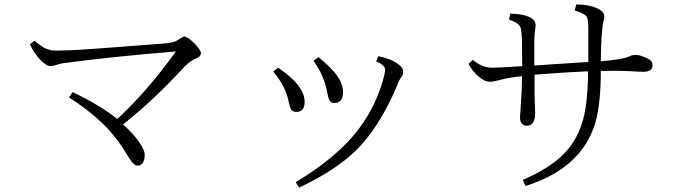

<svg xmlns="http://www.w3.org/2000/svg" viewBox="-20 -808 3040 861"><path d="M531.7 -250Q580.6 -207 607.9 -165Q628.9 -132.8 628.9 -115.2Q628.9 -65.4 595.7 -65.4Q578.1 -65.4 548.8 -115.2Q501 -196.3 437 -257.3Q379.4 -313 289.6 -371.1L305.7 -395Q429.2 -335.9 505.9 -274.4Q639.6 -397.5 768.6 -577.1Q507.8 -556.6 268.6 -525.4Q250.5 -523.4 236.8 -518.1Q215.8 -511.2 209 -511.2Q187.5 -511.2 159.2 -541Q134.3 -567.9 113.8 -609.4L134.8 -625Q168.5 -596.7 188.5 -588.9Q207 -581.1 234.9 -581.1Q304.2 -581.1 469.7 -594.2Q634.3 -606.9 718.8 -613.3Q762.2 -615.7 784.7 -633.3Q800.8 -644 806.6 -644Q820.8 -644 851.1 -614.3Q880.9 -584 880.9 -569.8Q880.9 -554.2 858.9 -545.9Q832 -535.6 800.8 -502Q668.5 -358.4 531.7 -250Z M1205.1 -487.3 1227.1 -504.4Q1346.2 -424.3 1346.2 -351.1Q1346.2 -306.2 1309.1 -306.2Q1293 -306.2 1285.6 -317.4Q1279.8 -326.7 1273.9 -354Q1261.2 -420.9 1205.1 -487.3ZM1386.2 -535.2 1408.2 -551.8Q1471.2 -500.5 1495.6 -462.9Q1518.1 -428.7 1518.1 -394Q1518.1 -346.2 1478 -346.2Q1463.9 -346.2 1457.5 -357.9Q1451.7 -368.7 1446.3 -397.9Q1433.6 -468.3 1386.2 -535.2ZM1321.3 33.2 1306.2 8.8Q1474.1 -92.3 1566.4 -201.7Q1656.7 -308.6 1696.8 -445.8Q1707 -480.5 1707 -496.1Q1707 -514.6 1667 -533.2L1676.3 -556.2Q1729 -545.4 1759.8 -524.9Q1788.1 -506.3 1788.1 -485.8Q1788.1 -472.7 1780.3 -462.9Q1769 -448.2 1760.3 -422.9Q1679.7 -234.4 1575.7 -132.8Q1483.4 -43 1321.3 33.2Z M2618.2 -530.3V-673.3Q2618.2 -718.3 2612.3 -730Q2604 -748 2557.1 -761.2L2564 -788.1Q2620.6 -788.1 2658.2 -770.5Q2689.9 -755.4 2689.9 -735.4Q2689.9 -726.1 2686 -712.4Q2675.3 -665 2674.3 -533.2Q2772 -541.5 2799.3 -554.2Q2815.4 -562 2831.1 -562Q2850.1 -562 2883.3 -545.9Q2906.2 -535.6 2906.2 -516.1Q2906.2 -486.3 2866.2 -486.3Q2845.2 -486.3 2814 -488.3Q2758.3 -491.7 2674.3 -490.2Q2674.3 -317.4 2640.1 -229Q2570.8 -47.4 2336.9 25.9L2324.2 -1Q2445.3 -53.7 2508.3 -117.7Q2561.5 -171.9 2587.9 -249Q2615.7 -327.6 2617.2 -488.3Q2530.3 -484.9 2377 -473.1V-404.3Q2377 -372.1 2378.9 -330.1Q2379.9 -315.9 2379.9 -301.3Q2379.9 -244.1 2341.8 -244.1Q2328.1 -244.1 2319.3 -254.9Q2312 -264.2 2312 -278.3Q2312 -293 2314 -311Q2320.8 -406.7 2320.8 -466.3Q2257.8 -460 2221.2 -449.2Q2191.9 -441.4 2175.8 -441.4Q2152.3 -441.4 2124 -466.8Q2099.1 -488.8 2081.1 -521L2100.1 -540Q2141.6 -504.4 2187 -504.4Q2212.9 -504.4 2321.8 -511.2Q2321.8 -578.1 2320.8 -625Q2319.3 -665 2314.9 -682.1Q2309.6 -704.6 2262.2 -720.2L2269 -747.1Q2381.8 -743.2 2381.8 -694.3Q2381.8 -686 2379.9 -676.3Q2376 -656.2 2376 -611.3V-514.2Q2501 -522.9 2618.2 -530.3Z"/></svg>

Font: I.MingCP
Style: Regular
Weight: 400
Designer: I.Font Project
Version: Version 8.000; Sep 06, 2022